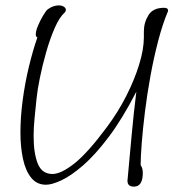

<svg xmlns="http://www.w3.org/2000/svg" viewBox="-20 -686 686 714"><path d="M478 8Q454 8 454 -14Q462 -100 469.5 -182.5Q477 -265 487 -345Q435 -244 384.5 -177Q334 -110 289 -71Q244 -32 208.5 -15.5Q173 1 151 1Q117 1 96 -25Q75 -51 65.5 -95Q56 -139 56 -193Q56 -251 64.5 -314.5Q73 -378 87.5 -438Q102 -498 119 -547Q113 -549 113 -558Q113 -571 121.5 -591Q130 -611 140.5 -628.5Q151 -646 157 -651Q168 -659 178.5 -662.5Q189 -666 198 -666Q210 -666 217.5 -661Q225 -656 225 -649Q225 -644 221 -640Q201 -622 183.5 -582Q166 -542 152 -493Q138 -444 128.5 -397.5Q119 -351 116 -320Q112 -281 108.5 -246Q105 -211 105 -180Q105 -116 120.5 -77.5Q136 -39 175 -39Q207 -39 256.5 -78Q306 -117 378 -214Q419 -269 449.5 -329Q480 -389 497.5 -446Q515 -503 515 -547V-569Q515 -602 532 -629.5Q549 -657 590 -657Q605 -657 605 -647V-645Q585 -598 568.5 -535Q552 -472 539.5 -403.5Q527 -335 519 -270Q511 -205 507 -153Q503 -101 503 -72Q511 -61 511 -43Q511 8 478 8Z"/></svg>

Font: Bilbo
Style: Regular
Weight: 400
Designer: Robert E. Leuschke
Foundry: Robert E. Leuschke
Version: Version 1.100